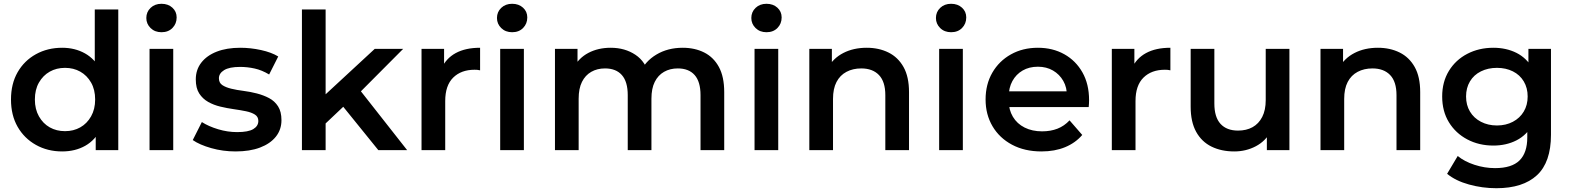

<svg xmlns="http://www.w3.org/2000/svg" viewBox="-20 -792 8285 1013"><path d="M308 7Q231 7 169.5 -27.5Q108 -62 73 -123Q38 -184 38 -267Q38 -350 73 -411Q108 -472 169.5 -506Q231 -540 308 -540Q375 -540 428 -510.5Q481 -481 512 -421Q543 -361 543 -267Q543 -174 513 -113.5Q483 -53 430 -23Q377 7 308 7ZM323 -100Q368 -100 403.5 -120Q439 -140 460.5 -178Q482 -216 482 -267Q482 -319 460.5 -356.5Q439 -394 403.5 -414Q368 -434 323 -434Q278 -434 242.5 -414Q207 -394 185.5 -356.5Q164 -319 164 -267Q164 -216 185.5 -178Q207 -140 242.5 -120Q278 -100 323 -100ZM485 0V-126L490 -268L480 -410V-742H604V0Z M769 0V-534H894V0ZM832 -622Q797 -622 774.5 -644Q752 -666 752 -697Q752 -729 774.5 -750.5Q797 -772 832 -772Q867 -772 889.5 -751.5Q912 -731 912 -700Q912 -667 890 -644.5Q868 -622 832 -622Z M1223 7Q1156 7 1094.5 -10.5Q1033 -28 997 -53L1045 -148Q1081 -125 1131 -110Q1181 -95 1231 -95Q1290 -95 1316.5 -111Q1343 -127 1343 -154Q1343 -176 1325 -187.5Q1307 -199 1278 -205Q1249 -211 1213.5 -216Q1178 -221 1142.5 -229.5Q1107 -238 1078 -254.5Q1049 -271 1031 -299Q1013 -327 1013 -373Q1013 -424 1042 -461.5Q1071 -499 1123.5 -519.5Q1176 -540 1248 -540Q1302 -540 1357 -528Q1412 -516 1448 -494L1400 -399Q1362 -422 1323.5 -430.5Q1285 -439 1247 -439Q1190 -439 1162.5 -422Q1135 -405 1135 -379Q1135 -355 1153 -343Q1171 -331 1200 -324Q1229 -317 1264.5 -312.5Q1300 -308 1335 -299Q1370 -290 1399.5 -274.5Q1429 -259 1447 -231Q1465 -203 1465 -158Q1465 -108 1435.5 -71Q1406 -34 1352 -13.5Q1298 7 1223 7Z M1675 -119 1678 -276 1957 -534H2107L1870 -296L1804 -241ZM1573 0V-742H1698V0ZM1976 0 1781 -241 1860 -341 2128 0Z M2204 0V-534H2323V-387L2309 -430Q2333 -484 2384.5 -512Q2436 -540 2513 -540V-421Q2505 -423 2498 -423.5Q2491 -424 2484 -424Q2413 -424 2371 -382.5Q2329 -341 2329 -259V0Z M2619 0V-534H2744V0ZM2682 -622Q2647 -622 2624.5 -644Q2602 -666 2602 -697Q2602 -729 2624.5 -750.5Q2647 -772 2682 -772Q2717 -772 2739.5 -751.5Q2762 -731 2762 -700Q2762 -667 2740 -644.5Q2718 -622 2682 -622Z M3582 -540Q3646 -540 3695.5 -515Q3745 -490 3773 -438.5Q3801 -387 3801 -306V0H3676V-290Q3676 -361 3645 -396Q3614 -431 3556 -431Q3515 -431 3483.5 -413Q3452 -395 3434.5 -360Q3417 -325 3417 -271V0H3292V-290Q3292 -361 3261 -396Q3230 -431 3172 -431Q3131 -431 3099.5 -413Q3068 -395 3050.5 -360Q3033 -325 3033 -271V0H2908V-534H3027V-392L3006 -434Q3033 -486 3084.5 -513Q3136 -540 3202 -540Q3277 -540 3332.5 -503Q3388 -466 3406 -391L3357 -408Q3383 -468 3443 -504Q3503 -540 3582 -540Z M3961 0V-534H4086V0ZM4024 -622Q3989 -622 3966.5 -644Q3944 -666 3944 -697Q3944 -729 3966.5 -750.5Q3989 -772 4024 -772Q4059 -772 4081.5 -751.5Q4104 -731 4104 -700Q4104 -667 4082 -644.5Q4060 -622 4024 -622Z M4553 -540Q4617 -540 4667.5 -515Q4718 -490 4747 -438.5Q4776 -387 4776 -306V0H4651V-290Q4651 -361 4617.5 -396Q4584 -431 4524 -431Q4480 -431 4446 -413Q4412 -395 4393.5 -359.5Q4375 -324 4375 -270V0H4250V-534H4369V-390L4348 -434Q4376 -485 4429.5 -512.5Q4483 -540 4553 -540Z M4935 0V-534H5060V0ZM4998 -622Q4963 -622 4940.5 -644Q4918 -666 4918 -697Q4918 -729 4940.5 -750.5Q4963 -772 4998 -772Q5033 -772 5055.5 -751.5Q5078 -731 5078 -700Q5078 -667 5056 -644.5Q5034 -622 4998 -622Z M5475 7Q5386 7 5319.5 -28.5Q5253 -64 5216.5 -126Q5180 -188 5180 -267Q5180 -347 5215.5 -408.5Q5251 -470 5313.5 -505Q5376 -540 5456 -540Q5534 -540 5595 -506Q5656 -472 5691 -410Q5726 -348 5726 -264Q5726 -256 5725.5 -246Q5725 -236 5724 -227H5279V-310H5658L5609 -284Q5610 -330 5590 -365Q5570 -400 5535.5 -420Q5501 -440 5456 -440Q5410 -440 5375.5 -420Q5341 -400 5321.5 -364.5Q5302 -329 5302 -281V-261Q5302 -213 5324 -176Q5346 -139 5386 -119Q5426 -99 5478 -99Q5523 -99 5559 -113Q5595 -127 5623 -157L5690 -80Q5654 -38 5599.5 -15.5Q5545 7 5475 7Z M5846 0V-534H5965V-387L5951 -430Q5975 -484 6026.5 -512Q6078 -540 6155 -540V-421Q6147 -423 6140 -423.5Q6133 -424 6126 -424Q6055 -424 6013 -382.5Q5971 -341 5971 -259V0Z M6492 7Q6424 7 6372 -18.5Q6320 -44 6291 -96.5Q6262 -149 6262 -229V-534H6387V-246Q6387 -174 6419.5 -138.5Q6452 -103 6512 -103Q6556 -103 6588.5 -121Q6621 -139 6639.5 -175Q6658 -211 6658 -264V-534H6783V0H6664V-144L6685 -100Q6658 -48 6606 -20.5Q6554 7 6492 7Z M7250 -540Q7314 -540 7364.5 -515Q7415 -490 7444 -438.5Q7473 -387 7473 -306V0H7348V-290Q7348 -361 7314.5 -396Q7281 -431 7221 -431Q7177 -431 7143 -413Q7109 -395 7090.5 -359.5Q7072 -324 7072 -270V0H6947V-534H7066V-390L7045 -434Q7073 -485 7126.5 -512.5Q7180 -540 7250 -540Z M7875 201Q7801 201 7730.5 181.5Q7660 162 7615 125L7671 31Q7706 60 7759.5 77.5Q7813 95 7868 95Q7956 95 7997 54.5Q8038 14 8038 -67V-162L8048 -283L8044 -404V-534H8163V-81Q8163 64 8089 132.5Q8015 201 7875 201ZM7859 -24Q7783 -24 7721.5 -56.5Q7660 -89 7624.5 -147Q7589 -205 7589 -283Q7589 -360 7624.5 -418Q7660 -476 7721.5 -508Q7783 -540 7859 -540Q7927 -540 7981 -513Q8035 -486 8067.5 -429Q8100 -372 8100 -283Q8100 -194 8067.5 -136.5Q8035 -79 7981 -51.5Q7927 -24 7859 -24ZM7878 -130Q7925 -130 7962 -149.5Q7999 -169 8019.5 -203.5Q8040 -238 8040 -283Q8040 -328 8019.5 -362.5Q7999 -397 7962 -415.5Q7925 -434 7878 -434Q7831 -434 7793.5 -415.5Q7756 -397 7735.5 -362.5Q7715 -328 7715 -283Q7715 -238 7735.5 -203.5Q7756 -169 7793.5 -149.5Q7831 -130 7878 -130Z"/></svg>

Font: MOST Montserrat SemiBold
Style: Regular
Weight: 600
Designer: Julieta Ulanovsky
Foundry: Julieta Ulanovsky
Version: Version 8.000;March 11, 2024;FontCreator 15.0.0.2926 64-bit